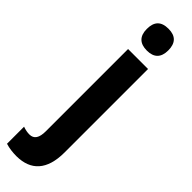

<svg xmlns="http://www.w3.org/2000/svg" viewBox="-380 -753 979 979"><g transform="rotate(45 109.0 -264.0)"><path d="M51 -689C51 -637 78 -611 129 -611C180 -611 206 -637 206 -689C206 -740 182 -768 129 -768C75 -768 51 -741 51 -689ZM41 240C141 239 200 181 200 53V-549H56V44C56 91 41 115 8 115C-7 115 -22 112 -39 106V229C-14 237 14 240 41 240Z"/></g></svg>

Font: Noto Sans Sinhala UI ExtraCondensed ExtraBold
Style: Regular
Weight: 800
Width: 2
Designer: Jelle Bosma - Monotype Design Team
Foundry: Monotype Imaging Inc.
Version: Version 2.006